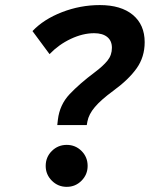

<svg xmlns="http://www.w3.org/2000/svg" viewBox="-20 -723 626 753"><path d="M204.6 -232.4 207 -253.4Q213.9 -312 252.7 -353.3Q291.5 -394.5 351.6 -439.5Q384.3 -463.9 401.6 -485.4Q418.9 -506.8 418.9 -535.6Q418.9 -563 400.6 -577.9Q382.3 -592.8 349.1 -592.8Q305.2 -592.8 257.8 -570.6Q210.4 -548.3 174.3 -510.7L107.4 -601.1Q151.4 -647.5 223.1 -675.3Q294.9 -703.1 371.6 -703.1Q454.6 -703.1 501 -664.6Q547.4 -626 547.4 -557.6Q547.4 -499.5 515.9 -455.1Q484.4 -410.6 423.3 -366.2Q376 -331.5 352.1 -303.2Q328.1 -274.9 322.8 -246.6L320.3 -232.4ZM241.7 9.8Q207.5 9.8 183.3 -14.4Q159.2 -38.6 159.2 -72.3Q159.2 -106.9 183.3 -130.9Q207.5 -154.8 241.7 -154.8Q275.9 -154.8 299.8 -130.9Q323.7 -106.9 323.7 -72.3Q323.7 -38.6 299.8 -14.4Q275.9 9.8 241.7 9.8Z"/></svg>

Font: CaskaydiaCove NFP SemiBold
Style: Italic
Weight: 600
Italic angle: -10°
Designer: Aaron Bell
Foundry: Saja Typeworks
Version: Version 2111.001; VTT 6.35;Nerd Fonts 3.1.1